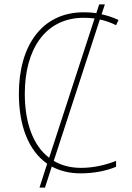

<svg xmlns="http://www.w3.org/2000/svg" viewBox="-20 -780 603 875"><path d="M160 75H185L216 -21C253 -1 297 10 347 10C413 10 469 -3 509 -20V-47C467 -30 410 -15 350 -15C301 -15 260 -26 225 -47L435 -691C459 -686 484 -678 509 -665L520 -689C495 -701 469 -709 443 -715L458 -760H432L419 -720C400 -723 380 -724 361 -724C170 -724 66 -570 66 -353C66 -207 110 -93 195 -34ZM93 -353C93 -556 187 -699 362 -699C377 -699 394 -698 411 -696L204 -61C130 -117 93 -222 93 -353Z"/></svg>

Font: Noto Sans Mono SemiCondensed Thin
Style: Regular
Weight: 100
Width: 4
Designer: Monotype Design Team
Foundry: Monotype Imaging Inc.
Version: Version 2.014